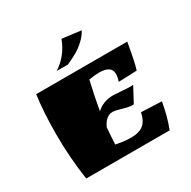

<svg xmlns="http://www.w3.org/2000/svg" viewBox="-152 -830 976 979"><g transform="rotate(-30 335.5 -340.0)"><path d="M415 -299 509 -293Q523 -293 530 -294L483 -206H474Q455 -206 420 -216.5Q385 -227 370 -227Q329 -227 305 -174Q301 -125 299 -76Q351 -66 381 -66H390Q433 -66 458.5 -85Q484 -104 495 -153L615 -148Q600 -62 575 0H84Q64 -135 64 -268Q64 -401 78 -500H614Q596 -392 582 -348Q523 -345 474 -344Q482 -367 482 -387Q482 -435 410 -435Q383 -435 350 -429Q328 -334 316 -262Q356 -299 415 -299ZM331 -680 442 -666Q428 -639 402.5 -616Q377 -593 354 -580Q331 -567 294 -550H228Q300 -597 331 -680Z"/></g></svg>

Font: Ruslan Display
Style: Regular
Weight: 400
Version: Version 1.001